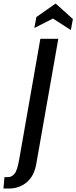

<svg xmlns="http://www.w3.org/2000/svg" viewBox="-92 -926 444 1118"><path d="M-72 172 -66 105.5H-45.5Q-24 105.5 -7.5 86Q9 66.5 20 1L143 -700H247.5L119 30Q106.5 100 63 136Q19.5 172 -43 172ZM320.5 -751 216.5 -818 108 -763 120 -827 232 -905.5 332.5 -815Z"/></svg>

Font: Cabin Condensed Medium
Style: Italic
Weight: 500
Width: 3
Italic angle: -10°
Designer: Pablo Impallari
Foundry: Pablo Impallari. http://www.impallari.com Igino Marini. http://www.ikern.com
Version: Version 3.001; ttfautohint (v1.8.3)